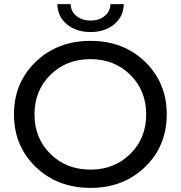

<svg xmlns="http://www.w3.org/2000/svg" viewBox="-20 -907 880 935"><path d="M259 -887H324Q325 -851 352.5 -829Q380 -807 421 -807Q462 -807 489.5 -829Q517 -851 518 -887H583Q581 -825 535.5 -788Q490 -751 421 -751Q352 -751 306.5 -788Q261 -825 259 -887ZM421 8Q260 8 154 -94Q48 -196 48 -350Q48 -504 154 -606Q260 -708 421 -708Q581 -708 686.5 -606Q792 -504 792 -350Q792 -196 686.5 -94Q581 8 421 8ZM421 -81Q537 -81 614.5 -157.5Q692 -234 692 -350Q692 -466 614.5 -542.5Q537 -619 421 -619Q303 -619 225.5 -542.5Q148 -466 148 -350Q148 -234 225.5 -157.5Q303 -81 421 -81Z"/></svg>

Font: false
Style: Regular
Weight: 500
Designer: Julieta Ulanovsky
Foundry: Julieta Ulanovsky
Version: Version 7.222;hotconv 1.0.109;makeotfexe 2.5.65596